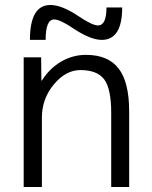

<svg xmlns="http://www.w3.org/2000/svg" viewBox="-20 -750 608 770"><path d="M182 -730Q228 -730 295 -685Q350 -648 373 -648Q407 -648 407 -720H470Q470 -590 388 -590Q343 -590 274 -636Q221 -672 197 -672Q163 -672 163 -590H100Q100 -730 182 -730ZM75 -520H145L146 -427H148Q178 -475 224.5 -502.5Q271 -530 325 -530Q413 -530 455.5 -475.5Q498 -421 498 -303V0H426V-297Q426 -394 398 -431.5Q370 -469 302 -469Q244 -469 196 -411.5Q148 -354 148 -278V0H75Z"/></svg>

Font: Mplus 1p
Style: Regular
Weight: 400
Version: Version 1.061